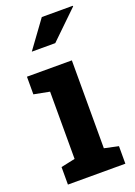

<svg xmlns="http://www.w3.org/2000/svg" viewBox="-146 -821 620 879"><g transform="rotate(-20 164.0 -381.0)"><path d="M26.4 0V-85.4L95.2 -100.1V-427.7L19 -442.4V-528.3H237.8V-100.1L306.2 -85.4V0ZM79.1 -628.4 176.3 -761.7H327.1L328.1 -758.8L193.4 -628.4H83Z"/></g></svg>

Font: Robotiche
Style: Bold
Weight: 700
Designer: Google
Version: Version 2.001